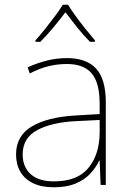

<svg xmlns="http://www.w3.org/2000/svg" viewBox="-20 -783 551 813"><path d="M264 -537Q346 -537 387 -492.5Q428 -448 428 -350V0H406L402 -103H400Q386 -73 361.5 -47Q337 -21 299.5 -5.5Q262 10 208 10Q155 10 119.5 -7.5Q84 -25 66 -56Q48 -87 48 -129Q48 -208 114.5 -247.5Q181 -287 299 -294L402 -300V-343Q402 -433 368 -472.5Q334 -512 264 -512Q224 -512 186.5 -503Q149 -494 106 -472L97 -498Q137 -516 178.5 -526.5Q220 -537 264 -537ZM301 -270Q199 -265 137.5 -232Q76 -199 76 -129Q76 -76 110 -45.5Q144 -15 208 -15Q308 -15 354.5 -72Q401 -129 402 -220V-275ZM268 -763Q280 -743 300 -715.5Q320 -688 342 -660.5Q364 -633 382 -612V-606H361Q333 -634 305.5 -668.5Q278 -703 257 -731Q236 -703 207.5 -668.5Q179 -634 151 -606H130V-612Q149 -633 171 -660.5Q193 -688 213.5 -715.5Q234 -743 246 -763Z"/></svg>

Font: Noto Sans Hebrew Thin
Style: Regular
Weight: 250
Designer: Monotype Design Team
Foundry: Monotype Imaging Inc.
Version: Version 2.003